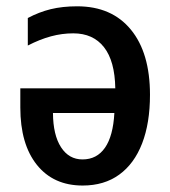

<svg xmlns="http://www.w3.org/2000/svg" viewBox="-20 -570 531 600"><path d="M238.3 9.8Q147 9.8 95.2 -54.9Q43.5 -119.6 43.5 -233.9V-293.9H340.3Q338.9 -379.4 304.9 -422.6Q271 -465.8 209 -465.8Q173.8 -465.8 139.4 -456.5Q105 -447.3 66.9 -427.7V-513.7Q101.6 -532.2 138.4 -541.3Q175.3 -550.3 221.2 -550.3Q329.1 -550.3 388.9 -477.5Q448.7 -404.8 448.7 -273.9Q448.7 -185.5 424.1 -121.8Q399.4 -58.1 352.5 -24.2Q305.7 9.8 238.3 9.8ZM237.8 -71.8Q282.7 -71.8 308.1 -108.4Q333.5 -145 337.4 -216.8H145.5Q146 -147.9 170.7 -109.9Q195.3 -71.8 237.8 -71.8Z"/></svg>

Font: Open Sans
Style: Regular
Weight: 600
Width: 3
Foundry: Ascender Corporation
Version: Version 1.000